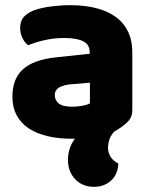

<svg xmlns="http://www.w3.org/2000/svg" viewBox="-20 -521 584 743"><path d="M252 -501Q306 -501 350.5 -490Q395 -479 426.5 -456.5Q458 -434 475 -399.5Q492 -365 492 -318V-94Q492 -68 474.5 -50Q457 -32 421 -11Q407 6 402.5 21Q398 36 398 50Q398 91 438 112Q436 154 409.5 178Q383 202 344 202Q299 202 271 172.5Q243 143 243 98Q243 51 270 16H260Q207 16 164.5 6Q122 -4 91.5 -24Q61 -44 44.5 -75Q28 -106 28 -147Q28 -216 69 -253Q110 -290 196 -299L327 -313V-320Q327 -349 301.5 -361.5Q276 -374 228 -374Q190 -374 154 -366Q118 -358 89 -346Q76 -355 67 -373.5Q58 -392 58 -412Q58 -438 70.5 -453.5Q83 -469 109 -480Q138 -491 177.5 -496Q217 -501 252 -501ZM260 -108Q277 -108 297.5 -111.5Q318 -115 328 -121V-201L256 -195Q228 -193 210 -183Q192 -173 192 -153Q192 -133 207.5 -120.5Q223 -108 260 -108Z"/></svg>

Font: Baloo Tammudu
Style: Regular
Weight: 400
Designer: Omkar Shende and Ek Type
Foundry: Ek Type
Version: Version 1.007;PS 1.000;hotconv 1.0.88;makeotf.lib2.5.647800